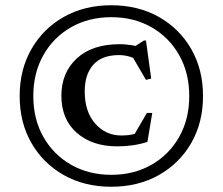

<svg xmlns="http://www.w3.org/2000/svg" viewBox="-20 -701 849 732"><path d="M404 -681Q506 -681 585 -636.8Q664 -592.5 709 -514.2Q754 -436 754 -335Q754 -233.5 709 -155.5Q664 -77.5 585 -33.2Q506 11 404 11Q302.5 11 223.8 -33.2Q145 -77.5 100 -155.5Q55 -233.5 55 -335Q55 -436 100 -514.2Q145 -592.5 223.8 -636.8Q302.5 -681 404 -681ZM404 -635.5Q318.5 -635.5 251.2 -597.2Q184 -559 145.5 -491Q107 -423 107 -335Q107 -246.5 145.5 -178.8Q184 -111 251.2 -72.8Q318.5 -34.5 404 -34.5Q490.5 -34.5 557.5 -72.8Q624.5 -111 663 -178.8Q701.5 -246.5 701.5 -335Q701.5 -423 663 -491Q624.5 -559 557.5 -597.2Q490.5 -635.5 404 -635.5ZM442.5 -184.5Q455.5 -184.5 468 -185.8Q480.5 -187 493.5 -190.5L540 -270.5H560.5L542 -160Q489.5 -143 427.5 -143Q331 -143 272.5 -194.8Q214 -246.5 214 -336Q214 -423.5 272.5 -478Q331 -532.5 436 -532.5Q463.5 -532.5 497 -526L528.5 -546.5H536.5L556.5 -401.5L536.5 -396.5L487.5 -480.5Q461.5 -491 433.5 -491Q369 -491 336 -454.5Q303 -418 303 -352.5Q303 -275 343 -229.8Q383 -184.5 442.5 -184.5Z"/></svg>

Font: Newsreader Text Medium
Style: Regular
Weight: 500
Designer: Hugues Gentile
Foundry: Production Type
Version: Version 1.002